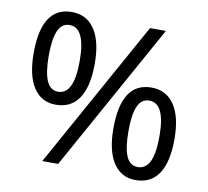

<svg xmlns="http://www.w3.org/2000/svg" viewBox="-81 -815 993 916"><g transform="rotate(10 415.5 -356.5)"><path d="M179 0 575 -714H652L256 0ZM195 -276Q125 -276 87 -334Q49 -392 49 -501Q49 -613 85.5 -669Q122 -725 195 -725Q267 -725 306 -667Q345 -609 345 -501Q345 -390 307 -333Q269 -276 195 -276ZM195 -339Q234 -339 253 -379.5Q272 -420 272 -501Q272 -581 253 -621.5Q234 -662 195 -662Q157 -662 139.5 -621.5Q122 -581 122 -501Q122 -421 139.5 -380Q157 -339 195 -339ZM632 12Q563 12 524.5 -46Q486 -104 486 -213Q486 -325 522.5 -380.5Q559 -436 632 -436Q704 -436 743 -378Q782 -320 782 -213Q782 -101 744 -44.5Q706 12 632 12ZM632 -51Q671 -51 690 -91Q709 -131 709 -213Q709 -293 690 -333Q671 -373 632 -373Q594 -373 576.5 -333Q559 -293 559 -213Q559 -131 576.5 -91Q594 -51 632 -51Z"/></g></svg>

Font: malayalam115
Style: Regular
Weight: 400
Designer: Jelle Bosma - Monotype Design Team
Foundry: Monotype Imaging Inc.
Version: Version 2.103